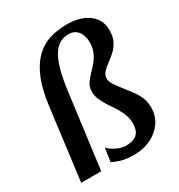

<svg xmlns="http://www.w3.org/2000/svg" viewBox="-184 -896 957 1029"><g transform="rotate(-30 294.0 -381.0)"><path d="M82.5 -453Q94.5 -540 118.2 -598.2Q142 -656.5 173.2 -691.8Q204.5 -727 240.2 -744.8Q276 -762.5 313.5 -768.2Q351 -774 386 -774Q434.5 -774 475.2 -758.2Q516 -742.5 540.5 -711Q565 -679.5 565 -633Q565 -592.5 550.8 -565Q536.5 -537.5 515 -518.2Q493.5 -499 472 -483.5Q450.5 -468 436.2 -451.8Q422 -435.5 422 -413Q422 -401 428.5 -388Q435 -375 448 -358Q461 -341 479 -317Q494.5 -297.5 511.2 -275Q528 -252.5 539.8 -225.2Q551.5 -198 551.5 -163Q551.5 -111.5 524.2 -72Q497 -32.5 450.5 -10Q404 12.5 345.5 12.5Q297 12.5 265.2 2.5Q233.5 -7.5 216.5 -17L228.5 -100.5Q235.5 -91 253.2 -79.2Q271 -67.5 293 -59.5Q315 -51.5 334.5 -51.5Q358 -52 378.5 -58.8Q399 -65.5 411.5 -84.5Q424 -103.5 424 -141.5Q424 -172.5 409.5 -204.2Q395 -236 379.5 -259Q366.5 -276.5 352.2 -299.2Q338 -322 327.8 -345.8Q317.5 -369.5 318 -390Q318 -424 332.2 -444Q346.5 -464 367.5 -486Q389 -506.5 405.8 -528.8Q422.5 -551 431.8 -576Q441 -601 441 -630Q441 -654.5 432.8 -676Q424.5 -697.5 407.2 -710.8Q390 -724 362.5 -724Q334 -724 309.8 -711Q285.5 -698 265.8 -667Q246 -636 231.2 -582Q216.5 -528 206.5 -445.5L148.5 0H24.5Z"/></g></svg>

Font: Merriweather 20pt SemiBold
Style: Italic
Weight: 600
Italic angle: -7.8°
Version: Version 2.101